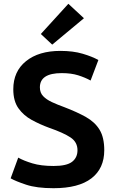

<svg xmlns="http://www.w3.org/2000/svg" viewBox="-20 -977 608 1011"><path d="M262 14Q173 14 117.5 -4.5Q62 -23 36 -38L76 -147Q104 -131 150 -117Q196 -103 262 -103Q331 -103 359.5 -125Q388 -147 388 -186Q388 -229 351 -253.5Q314 -278 239 -304Q190 -322 147 -345.5Q104 -369 77 -407Q50 -445 50 -507Q50 -601 117 -655Q184 -709 298 -709Q365 -709 415.5 -694Q466 -679 498 -661L457 -553Q428 -569 391.5 -580.5Q355 -592 305 -592Q190 -592 190 -517Q190 -489 207 -471Q224 -453 253 -439.5Q282 -426 318 -413Q386 -387 433 -360.5Q480 -334 504.5 -293.5Q529 -253 529 -186Q529 -90 461.5 -38Q394 14 262 14ZM255 -742 195 -798 340 -957 422 -881Z"/></svg>

Font: Ubuntu Sans
Style: Bold
Weight: 700
Designer: Dalton Maag Ltd
Foundry: Dalton Maag Ltd
Version: Version 1.006; ttfautohint (v1.8.4.7-5d5b)